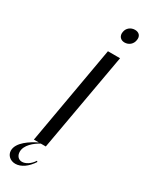

<svg xmlns="http://www.w3.org/2000/svg" viewBox="-275 -670 643 837"><g transform="rotate(30 46.5 -251.5)"><path d="M92 -600C88 -579 101 -564 121 -564C143 -564 160 -579 163 -600C167 -621 155 -635 134 -635C113 -635 95 -621 92 -600ZM78 -495 -9 0H16C-19 17 -72 50 -72 91C-72 114 -53 132 -27 132C2 132 31 111 53 77L49 73C33 98 11 110 -6 110C-24 110 -36 96 -36 76C-36 43 -2 15 26 0H51L139 -495Z"/></g></svg>

Font: Moniqa Ita Display
Style: Italic
Weight: 400
Italic angle: -10°
Designer: Rajesh Rajput
Foundry: Rajesh Rajput
Version: Version 1.000